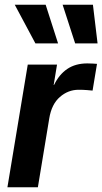

<svg xmlns="http://www.w3.org/2000/svg" viewBox="-20 -787 430 807"><path d="M11.2 0 96.7 -515.6H219.7L205.6 -429.7H207Q228.5 -474.1 262.9 -497.3Q297.4 -520.5 347.2 -520.5Q359.9 -520.5 369.9 -519.8Q379.9 -519 387.7 -518.6L369.1 -406.2Q362.3 -407.2 345.5 -408.4Q328.6 -409.7 310.5 -409.7Q266.6 -409.7 231.7 -379.4Q196.8 -349.1 187 -289.1L139.2 0ZM128.9 -604.5 42 -767.1H171.9L224.1 -604.5ZM295.9 -604.5 243.2 -767.1H370.6L390.1 -604.5Z"/></svg>

Font: Inter Display Semi Bold
Style: Italic
Weight: 600
Italic angle: -9.39999°
Designer: Rasmus Andersson
Foundry: rsms
Version: Version 4.000;git-4fc901f